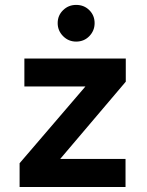

<svg xmlns="http://www.w3.org/2000/svg" viewBox="-20 -744 584 764"><path d="M58 0V-94.5L320 -400H77V-511H480.5V-419L219.5 -111.5H479.5V0ZM283 -578.5Q252.5 -578.5 231 -600.2Q209.5 -622 209.5 -652Q209.5 -682.5 231 -703.5Q252.5 -724.5 283 -724.5Q314.5 -724.5 335.5 -703.5Q356.5 -682.5 356.5 -652Q356.5 -622 335.5 -600.2Q314.5 -578.5 283 -578.5Z"/></svg>

Font: Overpass
Style: Bold
Weight: 700
Designer: Delve Withrington, Dave Bailey, Thomas Jockin
Foundry: Delve Fonts LLC
Version: Version 4.000; ttfautohint (v1.8.3)